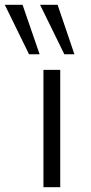

<svg xmlns="http://www.w3.org/2000/svg" viewBox="-72 -780 380 800"><path d="M109 0V-489H179V0ZM196 -554 95 -760H168L238 -554ZM49 -554 -52 -760H22L93 -554Z"/></svg>

Font: Nunito Sans 10pt Expanded Light
Style: Regular
Weight: 300
Width: 7
Designer: Vernon Adams
Foundry: Vernon Adams
Version: Version 3.101;gftools[0.9.27]